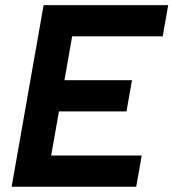

<svg xmlns="http://www.w3.org/2000/svg" viewBox="-20 -713 662 733"><path d="M24.4 0H500L521 -119.1H175.3L205.1 -287.6H462.9L483.9 -406.7H226.1L255.4 -574.2H601.1L622.1 -693.4H146.5L125.5 -574.2Z"/></svg>

Font: Cascadia Mono NF
Style: Bold Italic
Weight: 700
Italic angle: -10°
Monospace: yes
Designer: Aaron Bell
Foundry: Saja Typeworks
Version: Version 2404.023